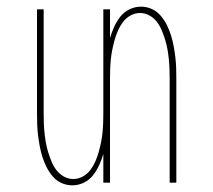

<svg xmlns="http://www.w3.org/2000/svg" viewBox="-20 -548 640 576"><path d="M197 8Q180 8 164.5 1Q149 -6 138 -19Q127 -32 119.5 -47Q112 -62 107 -78Q102 -94 99 -110.5Q96 -127 94 -143.5Q92 -160 91.5 -176.5Q91 -193 91 -210V-520H111V-210Q111 -195 111.5 -180Q112 -165 113.5 -150Q115 -135 117.5 -120.5Q120 -106 124.5 -91.5Q129 -77 134.5 -63.5Q140 -50 149 -38Q158 -26 171.5 -18.5Q185 -11 200 -11Q215 -11 228.5 -18.5Q242 -26 251 -38Q260 -50 266 -63.5Q272 -77 276 -91.5Q280 -106 283 -120.5Q286 -135 287.5 -150Q289 -165 289.5 -180Q290 -195 290 -210V-520H310V-434Q315 -451 322.5 -467.5Q330 -484 341 -498Q352 -512 368.5 -520Q385 -528 403 -528Q420 -528 435.5 -521Q451 -514 462 -501Q473 -488 480.5 -473Q488 -458 493 -442Q498 -426 501 -409.5Q504 -393 506 -376.5Q508 -360 508.5 -343.5Q509 -327 509 -310V0H489V-310Q489 -325 488.5 -340Q488 -355 486.5 -370Q485 -385 482.5 -399.5Q480 -414 475.5 -428.5Q471 -443 465.5 -456.5Q460 -470 451 -482Q442 -494 428.5 -501.5Q415 -509 400 -509Q385 -509 371.5 -501.5Q358 -494 349 -482Q340 -470 334 -456.5Q328 -443 324 -428.5Q320 -414 317 -399.5Q314 -385 312.5 -370Q311 -355 310.5 -340Q310 -325 310 -310V0H290V-86Q285 -69 277.5 -52.5Q270 -36 259 -22Q248 -8 231.5 0Q215 8 197 8Z"/></svg>

Font: Iosevka Thin Extended
Style: Regular
Weight: 100
Width: 7
Monospace: yes
Designer: Belleve Invis
Foundry: Belleve Invis
Version: Version 32.5.0; ttfautohint (v1.8.4)